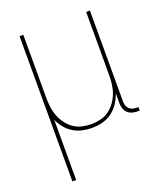

<svg xmlns="http://www.w3.org/2000/svg" viewBox="-136 -609 772 913"><g transform="rotate(-20 250.0 -152.5)"><path d="M72 215V-520H91V-200Q91 -177 94 -153.5Q97 -130 105.5 -108Q114 -86 128 -67Q142 -48 161 -34.5Q180 -21 203.5 -15.5Q227 -10 250 -10Q273 -10 296.5 -15.5Q320 -21 339 -34.5Q358 -48 372 -67Q386 -86 394.5 -108Q403 -130 406 -153.5Q409 -177 409 -200V-520H428V-58Q428 -49 431 -39.5Q434 -30 441 -23Q448 -16 457.5 -13Q467 -10 476 -10H488V8H476Q463 8 449.5 4Q436 0 426.5 -9.5Q417 -19 413 -32Q409 -45 409 -58V-108Q400 -82 385 -59.5Q370 -37 348 -21Q326 -5 299.5 1.5Q273 8 247 8Q222 8 198 2.5Q174 -3 153 -16Q132 -29 116.5 -48Q101 -67 91 -90V215Z"/></g></svg>

Font: Zed Mono Thin
Style: Regular
Weight: 100
Monospace: yes
Designer: Belleve Invis
Foundry: Belleve Invis
Version: Version 1.0.0; ttfautohint (v1.8.4)